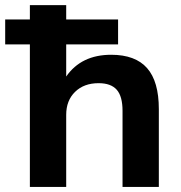

<svg xmlns="http://www.w3.org/2000/svg" viewBox="-41 -739 717 759"><path d="M77.1 0V-563.5H-20.5V-662.1H77.1V-718.8H220.7V-662.1H425.8V-563.5H220.7V-436.5Q280.3 -522.5 398.4 -522.5Q494.1 -522.5 540.5 -469.7Q586.9 -417 586.9 -307.6V0H443.4V-300.8Q443.4 -358.4 420.4 -384.3Q397.5 -410.2 348.6 -410.2Q291 -410.2 255.9 -376Q220.7 -341.8 220.7 -285.2V0Z"/></svg>

Font: Min Sans Bold
Style: Regular
Weight: 700
Designer: Jinseong-Kim, NotoSansCJK, Nunito
Foundry: Jinseong-Kim
Version: Version 1.400;Glyphs 3.1.2 (3151)